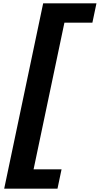

<svg xmlns="http://www.w3.org/2000/svg" viewBox="-20 -880 603 1160"><path d="M240.8 -860 5.3 260H327.3L351.9 143H182.9L369.2 -743H538.2L562.8 -860Z"/></svg>

Font: Hussar
Style: BdOblTwo
Weight: 700
Foundry: Cannot Into Space Fonts
Version: Version 2.00